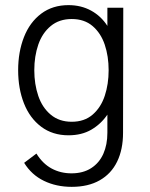

<svg xmlns="http://www.w3.org/2000/svg" viewBox="-20 -518 586 749"><path d="M259.8 210.9Q199.7 210.9 151.4 187.5Q103 164.1 74.2 117.2L122.1 81.1Q146.5 120.6 181.4 139.4Q216.3 158.2 258.8 158.2Q304.2 158.2 335.7 137.9Q367.2 117.7 383.1 82Q398.9 46.4 398.9 0V-70.8Q374 -34.2 336.4 -12.2Q298.8 9.8 247.1 9.8Q185.1 9.8 140.6 -23.7Q96.2 -57.1 73.5 -114.7Q50.8 -172.4 50.8 -244.1Q50.8 -315.4 73.5 -373.3Q96.2 -431.2 140.6 -464.6Q185.1 -498 247.1 -498Q296.4 -498 335.4 -476.6Q374.5 -455.1 398.9 -417V-487.8H460.9L460 0Q460 64.9 437 112.3Q414.1 159.7 369.1 185.3Q324.2 210.9 259.8 210.9ZM403.8 -244.1Q403.8 -298.3 388.7 -343.5Q373.5 -388.7 341.3 -416.3Q309.1 -443.8 259.8 -443.8Q210.9 -443.8 178 -416.5Q145 -389.2 129.4 -344Q113.8 -298.8 113.8 -244.1Q113.8 -189.5 129.4 -143.8Q145 -98.1 178 -70.6Q210.9 -43 259.8 -43Q309.1 -43 341.3 -70.8Q373.5 -98.6 388.7 -144.3Q403.8 -189.9 403.8 -244.1Z"/></svg>

Font: Acari Sans Light
Style: Regular
Weight: 300
Designer: Alfredo Marco Pradil and Stefan Peev
Foundry: Hanken Design Co.
Version: Version 1.045;January 11, 2019;FontCreator 11.5.0.2425 64-bi